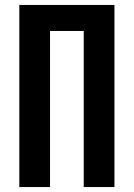

<svg xmlns="http://www.w3.org/2000/svg" viewBox="-20 -755 540 775"><path d="M58 0V-735H442V0H318V-630H182V0Z"/></svg>

Font: Iosevka SS04 Extrabold
Style: Regular
Weight: 800
Monospace: yes
Designer: Belleve Invis
Foundry: Belleve Invis
Version: Version 19.0.0; ttfautohint (v1.8.4)